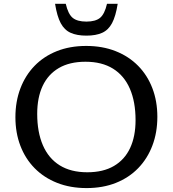

<svg xmlns="http://www.w3.org/2000/svg" viewBox="-20 -948 880 978"><path d="M419 -714Q502 -714 569 -687.5Q636 -661 683.5 -612.8Q731 -564.5 756.2 -498.5Q781.5 -432.5 781.5 -353Q781.5 -273 756.2 -206.5Q731 -140 684 -91.5Q637 -43 570.5 -16.5Q504 10 421 10Q338 10 271 -16.5Q204 -43 156.5 -91.2Q109 -139.5 83.8 -205.5Q58.5 -271.5 58.5 -351Q58.5 -431 83.8 -497.5Q109 -564 156 -612.5Q203 -661 269.5 -687.5Q336 -714 419 -714ZM424.5 -70.5Q505.5 -70.5 560.2 -102.5Q615 -134.5 642.8 -194Q670.5 -253.5 670.5 -336Q670.5 -429.5 641.5 -496.2Q612.5 -563 555.8 -598.2Q499 -633.5 415.5 -633.5Q334.5 -633.5 279.8 -601.5Q225 -569.5 197.2 -510.2Q169.5 -451 169.5 -368Q169.5 -275 198.5 -208Q227.5 -141 284.2 -105.8Q341 -70.5 424.5 -70.5ZM420 -838Q466.5 -838 489.8 -857.2Q513 -876.5 525 -928.5H579.5Q569.5 -865.5 550.8 -830.2Q532 -795 500.2 -780.8Q468.5 -766.5 420 -766.5Q372 -766.5 340 -780.8Q308 -795 289.2 -830.2Q270.5 -865.5 260.5 -928.5H315Q327 -876.5 350.2 -857.2Q373.5 -838 420 -838Z"/></svg>

Font: Newsreader 7pt
Style: Regular
Weight: 400
Designer: Hugues Gentile
Foundry: Production Type
Version: Version 1.003